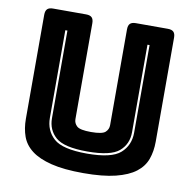

<svg xmlns="http://www.w3.org/2000/svg" viewBox="-81 -802 909 900"><g transform="rotate(10 373.0 -352.5)"><path d="M682 -189Q682 -143 668.5 -105.5Q655 -68 620.5 -41.5Q586 -15 526 0Q466 15 373 15Q280 15 220 0Q160 -15 125.5 -41.5Q91 -68 77.5 -105.5Q64 -143 64 -189V-684Q64 -703 72.5 -711.5Q81 -720 100 -720H257Q276 -720 284.5 -711.5Q293 -703 293 -684V-228Q293 -208 308 -194.5Q323 -181 375 -181Q428 -181 443 -194.5Q458 -208 458 -228V-684Q458 -703 466.5 -711.5Q475 -720 494 -720H646Q665 -720 673.5 -711.5Q682 -703 682 -684ZM174 -630V-213Q174 -153 215.5 -115.5Q257 -78 374 -78Q491 -78 533 -115.5Q575 -153 575 -213V-630H565V-213Q565 -157 525 -122.5Q485 -88 374 -88Q263 -88 223.5 -122.5Q184 -157 184 -213V-630Z"/></g></svg>

Font: Bungee Inline
Style: Regular
Weight: 400
Version: Version 1.000;PS 1.0;hotconv 1.0.72;makeotf.lib2.5.5900